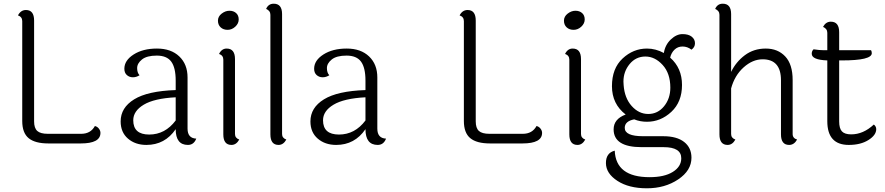

<svg xmlns="http://www.w3.org/2000/svg" viewBox="-20 -774 4777 1036"><path d="M100 -121V-660Q100 -683 77 -691Q92 -720 120 -720Q164 -720 164 -663V-119Q164 -83 181 -67.5Q198 -52 238 -52H418Q469 -52 492 -94Q505 -91 513.5 -80Q522 -69 522 -57Q522 0 416 0H241Q169 0 134.5 -28.5Q100 -57 100 -121Z M699 -125Q699 -48 785 -48Q871 -48 928 -124V-249Q812 -243 755.5 -209Q699 -175 699 -125ZM992 -356V-80Q992 -28 1039 -26Q1026 8 994 8Q928 8 928 -77Q870 8 770 8Q710 8 670.5 -26Q631 -60 631 -119Q631 -193 704 -238Q777 -283 928 -288V-339Q928 -409 904 -441.5Q880 -474 826 -474Q772 -474 746 -453Q720 -432 720 -406.5Q720 -381 733 -368Q716 -357 697 -357Q678 -357 664.5 -369Q651 -381 651 -403Q651 -448 701 -480Q751 -512 827 -512Q903 -512 947.5 -469.5Q992 -427 992 -356Z M1218 -716Q1240 -716 1254 -703.5Q1268 -691 1268 -669Q1268 -647 1249.5 -630Q1231 -613 1208 -613Q1185 -613 1170.5 -626.5Q1156 -640 1156 -662.5Q1156 -685 1176 -700.5Q1196 -716 1218 -716ZM1248 -455V-51Q1248 -29 1271 -21Q1255 8 1229 8Q1185 8 1185 -49V-452Q1185 -475 1162 -483Q1176 -512 1203 -512Q1248 -512 1248 -455Z M1502 -698V-51Q1502 -29 1525 -21Q1509 8 1483 8Q1439 8 1439 -49V-694Q1439 -716 1416 -726Q1428 -754 1457 -754Q1502 -754 1502 -698Z M1723 -125Q1723 -48 1809 -48Q1895 -48 1952 -124V-249Q1836 -243 1779.5 -209Q1723 -175 1723 -125ZM2016 -356V-80Q2016 -28 2063 -26Q2050 8 2018 8Q1952 8 1952 -77Q1894 8 1794 8Q1734 8 1694.5 -26Q1655 -60 1655 -119Q1655 -193 1728 -238Q1801 -283 1952 -288V-339Q1952 -409 1928 -441.5Q1904 -474 1850 -474Q1796 -474 1770 -453Q1744 -432 1744 -406.5Q1744 -381 1757 -368Q1740 -357 1721 -357Q1702 -357 1688.5 -369Q1675 -381 1675 -403Q1675 -448 1725 -480Q1775 -512 1851 -512Q1927 -512 1971.5 -469.5Q2016 -427 2016 -356Z M2483 -121V-660Q2483 -683 2460 -691Q2475 -720 2503 -720Q2547 -720 2547 -663V-119Q2547 -83 2564 -67.5Q2581 -52 2621 -52H2801Q2852 -52 2875 -94Q2888 -91 2896.5 -80Q2905 -69 2905 -57Q2905 0 2799 0H2624Q2552 0 2517.5 -28.5Q2483 -57 2483 -121Z M3085 -716Q3107 -716 3121 -703.5Q3135 -691 3135 -669Q3135 -647 3116.5 -630Q3098 -613 3075 -613Q3052 -613 3037.5 -626.5Q3023 -640 3023 -662.5Q3023 -685 3043 -700.5Q3063 -716 3085 -716ZM3115 -455V-51Q3115 -29 3138 -21Q3122 8 3096 8Q3052 8 3052 -49V-452Q3052 -475 3029 -483Q3043 -512 3070 -512Q3115 -512 3115 -455Z M3597 -301Q3597 -378 3555.5 -423.5Q3514 -469 3462.5 -469Q3411 -469 3377.5 -428.5Q3344 -388 3344 -334Q3344 -325 3345 -315Q3350 -245 3388.5 -202Q3427 -159 3478 -159Q3529 -159 3563 -200.5Q3597 -242 3597 -301ZM3561 20H3442Q3291 20 3291 -76Q3291 -132 3356 -156Q3282 -213 3282 -309Q3282 -405 3339.5 -458.5Q3397 -512 3471 -512Q3518 -512 3562 -488Q3569 -532 3599.5 -561Q3630 -590 3662.5 -590Q3695 -590 3712.5 -576Q3730 -562 3730 -540.5Q3730 -519 3711 -506Q3689 -523 3663 -523Q3637 -523 3619.5 -506Q3602 -489 3596 -463Q3660 -407 3660 -315.5Q3660 -224 3602.5 -170.5Q3545 -117 3471 -117Q3434 -117 3402 -130Q3351 -120 3351 -84Q3351 -39 3450 -39H3559Q3632 -39 3671.5 -8Q3711 23 3711 77Q3711 146 3639.5 194Q3568 242 3470.5 242Q3373 242 3311.5 202Q3250 162 3249.5 106.5Q3249 51 3297 39Q3303 182 3485 182Q3565 182 3610.5 153.5Q3656 125 3656 80Q3656 20 3561 20Z M4257 -342V-51Q4257 -28 4281 -21Q4265 8 4238 8Q4194 8 4194 -49V-341Q4194 -454 4095 -454Q4041 -454 3992.5 -410.5Q3944 -367 3925 -297V-51Q3925 -29 3948 -21Q3932 8 3906 8Q3862 8 3862 -49V-694Q3862 -716 3839 -726Q3851 -754 3880 -754Q3925 -754 3925 -698V-386Q3951 -440 3999 -476Q4047 -512 4112 -512Q4177 -512 4217 -469.5Q4257 -427 4257 -342Z M4508 -448V-119Q4508 -81 4523 -65Q4538 -49 4573 -49Q4638 -49 4695 -102Q4708 -92 4708 -77Q4708 -45 4666 -18.5Q4624 8 4560 8Q4444 8 4444 -120V-448Q4360 -451 4360 -484Q4360 -499 4370 -508Q4402 -503 4425 -503H4444V-597Q4444 -619 4421 -629Q4436 -657 4463 -657Q4508 -657 4508 -600V-503H4680Q4684 -496 4684 -487Q4684 -448 4523 -448Z"/></svg>

Font: Laila Light
Style: Regular
Weight: 300
Designer: Hitesh Malaviya
Foundry: Indian Type Foundry
Version: Version 1.302;PS 1.0;hotconv 1.0.78;makeotf.lib2.5.61930; tt